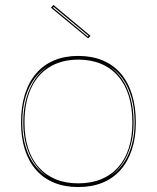

<svg xmlns="http://www.w3.org/2000/svg" viewBox="-20 -741 634 776"><path d="M296 -515Q351 -515 394.5 -497Q438 -479 468 -444Q498 -409 513.5 -359Q529 -309 529 -246Q529 -185 513 -136.5Q497 -88 467 -54Q437 -20 394 -2.5Q351 15 296 15Q242 15 199 -2.5Q156 -20 126 -54Q96 -88 80.5 -136.5Q65 -185 65 -246Q65 -309 80.5 -359Q96 -409 126 -444Q156 -479 199 -497Q242 -515 296 -515ZM297 -500Q229 -500 180 -470Q131 -440 105 -383Q79 -326 79 -246Q79 -188 93.5 -142.5Q108 -97 136.5 -65Q165 -33 205 -16.5Q245 0 296 0Q348 0 388.5 -16.5Q429 -33 457.5 -65Q486 -97 500.5 -142.5Q515 -188 515 -246Q515 -306 500.5 -353Q486 -400 457.5 -433Q429 -466 388.5 -483Q348 -500 297 -500ZM70 -246Q70 -194 82.5 -151.5Q95 -109 117.5 -78Q140 -47 171 -27Q142 -48 120 -79.5Q98 -111 86 -153Q74 -195 74 -246Q74 -301 87 -345.5Q100 -390 123 -423Q146 -456 177 -476Q145 -457 120.5 -424.5Q96 -392 83 -347.5Q70 -303 70 -246ZM524 -246Q524 -302 511.5 -346Q499 -390 476 -422.5Q453 -455 421 -474Q451 -454 473.5 -421Q496 -388 508 -344Q520 -300 520 -246Q520 -196 508.5 -154.5Q497 -113 476 -81.5Q455 -50 426 -29Q456 -49 478 -80Q500 -111 512 -153Q524 -195 524 -246ZM336 -586 186 -710 196 -721 346 -596ZM338 -596 197 -713 194 -710 335 -593Z"/></svg>

Font: Kalnia Glaze Thin
Style: Regular
Weight: 100
Version: Version 1.110